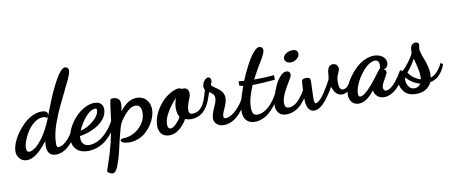

<svg xmlns="http://www.w3.org/2000/svg" viewBox="-96 -1072 4024 1700"><g transform="rotate(-10 1915.5 -222.0)"><path d="M312 -310.1C315.4 -311.5 318.8 -314.5 321.8 -318.8C304.2 -270.5 282.2 -223.6 255.4 -178.2C228.5 -132.8 199.2 -96.2 167 -68.8C141.6 -49.8 121.6 -40 106.9 -40C88.9 -40 80.1 -52.2 80.1 -77.1C80.1 -96.7 85.4 -120.1 96.2 -147.9C106.9 -175.3 120.6 -201.7 137.7 -227.5C154.8 -252.9 175.3 -274.9 200.2 -293C225.1 -311 249.5 -319.8 273.9 -319.8C290.5 -319.8 300.8 -316.9 305.2 -311L307.1 -307.1ZM515.1 -180.2C502.9 -153.3 482.9 -123 456.5 -91.3C430.2 -59.6 395 -36.1 365.2 -36.1C355 -36.1 350.1 -44.4 350.1 -61V-71.8C350.1 -136.7 369.6 -216.8 409.2 -311C429.2 -360.4 465.8 -437.5 518.1 -543C535.2 -578.1 546.9 -602.1 553.2 -615.2C568.4 -651.4 576.2 -675.8 576.2 -688C576.2 -704.1 564 -721.2 543.9 -721.2C532.7 -721.2 519.5 -713.4 504.9 -697.8C490.2 -682.1 475.6 -661.1 460.4 -634.3C445.3 -607.4 431.2 -580.1 418 -552.2C404.3 -524.4 390.6 -493.7 377.4 -460.9C363.8 -427.7 353.5 -401.9 346.2 -382.8C338.9 -363.8 331.5 -345.7 325.2 -328.1C325.7 -330.1 326.2 -332.5 326.2 -335.9C326.2 -359.9 308.1 -372.1 272 -372.1C215.3 -372.1 153.3 -340.3 106.4 -293.9C83 -271 62 -245.6 43 -218.3C5.4 -163.6 -16.1 -105.5 -16.1 -63C-16.1 -39.6 -8.3 -18.1 7.8 1C23.4 20 45.4 29.8 74.2 29.8C128.4 29.8 189.9 -16.6 259.8 -108.9C257.3 -88.9 255.9 -73.7 255.9 -64C255.9 -23.4 270 25.9 334 25.9C382.8 25.9 432.6 -2.4 468.3 -43C503.4 -83.5 528.3 -123.5 543.9 -162.1L544.9 -164.1L518.1 -185.1Z M584.5 -145C597.7 -176.3 619.1 -213.9 647.9 -251C676.8 -287.6 713.9 -314.9 746.6 -314.9C756.3 -314.9 758.3 -311.5 758.3 -299.8C758.3 -269.5 739.3 -238.3 701.2 -205.6C662.6 -172.9 624 -152.3 584.5 -145ZM861.3 -175.8C842.3 -139.2 813 -100.6 774.9 -65.9C736.8 -30.8 687 -6.8 640.6 -6.8C592.3 -6.8 569.3 -36.6 569.3 -80.1C569.3 -88.9 569.8 -95.2 570.3 -99.1C628.4 -106.4 689 -128.9 738.8 -162.1C788.6 -194.8 822.8 -243.7 822.8 -294.9C822.8 -342.3 793.5 -366.2 744.6 -366.2C714.8 -366.2 684.1 -356.9 651.9 -338.9C619.6 -320.8 591.3 -297.9 566.9 -270C542 -242.2 522 -211.4 505.9 -177.2C489.3 -142.6 481.4 -110.4 481.4 -80.1C481.4 -43.9 493.7 -14.2 518.1 9.3C542 32.2 575.7 43.9 618.7 43.9C682.6 43.9 744.6 18.1 790 -22.5C835.4 -62.5 869.6 -108.9 891.6 -158.2L892.6 -160.2L864.7 -181.2Z M930.2 -9.8C922.9 -8.8 918.9 -4.9 918.9 2C918.9 12.7 927.7 20.5 944.8 25.4C961.9 29.8 978 32.2 993.2 32.2C1049.3 32.2 1104.5 8.8 1143.6 -26.9C1203.1 -80.6 1240.2 -157.2 1240.2 -222.2C1240.2 -279.3 1205.1 -345.2 1123 -345.2C1067.9 -345.2 1017.1 -313.5 970.2 -250C976.1 -278.8 979 -302.2 979 -320.8C979 -354 955.6 -377.9 916 -377.9C902.8 -377.9 895.5 -375.5 893.1 -371.1C890.1 -366.7 885.3 -340.3 878.9 -292C872.1 -243.7 867.7 -210 866.2 -191.9C845.2 -54.2 814.5 72.8 772.9 189C759.8 228.5 752.9 248.5 752.9 249C752.9 255.4 758.8 261.7 770 268.1C781.7 273.9 791 276.9 798.3 276.9C812 276.9 823.2 269 832.5 253.9C841.8 238.8 844.7 231 851.1 214.8C857.4 198.7 863.3 180.7 869.6 160.6C875.5 140.6 880.4 123.5 883.8 109.9C887.2 96.2 891.6 77.1 897.5 52.2C902.8 27.3 906.7 9.8 909.2 0C911.6 -10.3 916 -25.9 921.4 -45.9C926.8 -65.9 930.7 -81.5 933.1 -91.8C934.1 -94.2 935.5 -100.1 938 -109.4C940.4 -118.7 942.4 -125.5 944.3 -129.9C951.7 -149.9 966.3 -174.3 989.3 -203.1C1012.2 -231.9 1033.2 -252.4 1053.2 -265.1C1070.8 -274.4 1086.9 -278.8 1101.1 -278.8C1119.1 -278.8 1132.3 -272 1140.6 -258.3C1148.4 -244.6 1152.3 -228.5 1152.3 -210C1152.3 -174.3 1142.1 -141.1 1121.1 -110.4C1100.1 -79.6 1073.7 -55.2 1041 -38.1C1008.3 -21 974.1 -12.2 939 -12.2C938 -12.2 935.1 -11.2 930.2 -9.8Z M1351.1 -41C1348.6 -48.8 1347.2 -58.1 1347.2 -68.8C1347.2 -99.6 1358.9 -135.3 1382.8 -174.8C1406.2 -214.4 1434.1 -251 1465.8 -284.2C1454.1 -250.5 1448.2 -221.7 1448.2 -196.8C1448.2 -160.2 1455.1 -132.3 1468.3 -113.8C1460 -96.2 1445.3 -77.1 1425.3 -56.6C1405.3 -36.1 1387.7 -25.9 1373 -25.9C1362.8 -25.9 1355.5 -30.8 1351.1 -41ZM2034.2 -172.9C2023.9 -148.9 1998.5 -115.2 1968.8 -85C1939 -54.7 1899.9 -30.8 1870.1 -30.8C1854.5 -30.8 1850.1 -36.6 1850.1 -50.8C1850.1 -62.5 1854 -77.1 1861.8 -94.2C1867.2 -107.4 1881.3 -135.7 1886.2 -150.9C1894 -171.4 1897.9 -190.9 1897.9 -210C1897.9 -244.6 1879.4 -274.9 1841.8 -300.8C1836.4 -304.7 1829.6 -309.6 1821.3 -314.9C1813 -320.3 1807.6 -323.7 1806.2 -325.2C1795.9 -333.5 1791 -339.4 1791 -342.8C1791 -347.2 1792.5 -352.5 1795.9 -358.9C1800.3 -366.2 1802.2 -372.6 1802.2 -378.9C1802.2 -387.7 1800.8 -394.5 1797.9 -399.9C1793.9 -408.7 1786.1 -413.1 1774.9 -413.1C1770.5 -413.1 1766.1 -411.6 1762.2 -409.2C1760.7 -408.7 1758.3 -406.2 1756.8 -405.8C1754.9 -403.8 1753.4 -402.8 1752.9 -402.8C1732.4 -386.7 1722.2 -364.7 1722.2 -335.9C1722.2 -326.7 1725.1 -317.9 1731 -310.1C1717.8 -265.1 1708 -234.4 1701.2 -217.8C1676.3 -156.7 1642.6 -121.1 1584 -121.1C1564.9 -121.1 1554.2 -135.7 1554.2 -153.8C1554.2 -166 1555.7 -178.2 1558.6 -191.4C1561.5 -204.6 1564.5 -215.3 1567.9 -224.6C1571.3 -233.4 1575.7 -245.6 1582 -261.2C1588.4 -274.9 1591.8 -287.6 1591.8 -299.8C1591.8 -336.4 1575.2 -355 1542 -355C1539.1 -355 1535.2 -354.5 1529.8 -353C1523.9 -359.4 1514.2 -362.8 1501 -362.8C1489.3 -362.8 1472.2 -358.4 1450.2 -349.1C1394.5 -322.3 1348.6 -282.2 1313 -228C1276.9 -173.8 1258.8 -120.1 1258.8 -65.9C1258.8 -39.1 1266.6 -15.6 1282.2 3.4C1297.9 22.5 1321.8 32.2 1354 32.2C1386.7 32.2 1417.5 20 1445.8 -4.4C1474.1 -28.3 1496.6 -55.7 1513.2 -85.9C1532.7 -78.6 1550.8 -75.2 1566.9 -75.2C1647.5 -75.2 1706.1 -124 1742.2 -221.2C1744.6 -228.5 1748.5 -239.3 1753.4 -253.4C1758.3 -267.6 1761.7 -277.8 1764.2 -284.2C1793.9 -268.1 1809.1 -248 1809.1 -223.1C1809.1 -210.9 1806.2 -197.3 1800.8 -181.2C1796.4 -169.9 1790.5 -155.8 1783.2 -139.2C1765.6 -100.6 1756.8 -70.3 1756.8 -47.9C1756.8 -25.9 1765.1 -8.3 1781.7 5.9C1797.9 20 1819.3 26.9 1845.2 26.9C1894 26.9 1945.3 -1 1982.4 -40.5C2019 -79.6 2045.9 -119.6 2063 -157.2L2064 -160.2L2037.1 -179.2Z M2040 -293C2047.4 -290.5 2053.7 -288.6 2058.1 -288.1C2060.5 -287.6 2068.4 -285.6 2070.8 -285.2C2035.2 -189.5 2017.1 -115.2 2017.1 -62C2017.1 -9.3 2042 45.9 2120.1 45.9C2166.5 45.9 2213.4 24.4 2248 -5.4C2265.1 -20 2281.7 -37.1 2297.9 -56.6C2329.1 -95.7 2348.1 -130.9 2363.8 -166L2364.7 -168L2343.8 -183.1L2340.8 -178.2C2327.6 -151.4 2311.5 -124.5 2286.6 -93.8C2251 -50.3 2203.6 -13.2 2151.9 -13.2C2130.9 -13.2 2117.2 -21 2111.3 -36.1C2105.5 -51.3 2104 -63 2104 -83C2104 -143.6 2122.6 -202.1 2153.8 -278.8C2201.7 -278.8 2267.6 -282.7 2352.1 -290H2356V-332L2350.1 -331.1C2307.1 -326.7 2252 -324.2 2184.1 -324.2H2175.8C2186.5 -345.7 2204.6 -378.4 2230 -422.9C2257.3 -467.8 2271.5 -491.7 2272.9 -494.1C2292 -528.3 2301.8 -552.7 2301.8 -566.9C2301.8 -583 2290 -600.1 2269 -600.1C2256.8 -600.1 2242.7 -592.3 2227.5 -577.1C2211.9 -561.5 2197.3 -543 2183.6 -521C2169.4 -499 2155.8 -475.1 2142.1 -448.2C2114.3 -395 2098.1 -356 2086.9 -328.1C2067.4 -329.6 2052.7 -330.6 2043 -332L2037.1 -333V-293.9Z M2468.8 -460C2468.8 -434.1 2492.2 -417 2523.9 -417C2543 -417 2561 -423.8 2577.1 -437C2593.3 -450.2 2601.6 -464.8 2601.6 -481C2601.6 -507.8 2585.4 -521 2553.7 -521C2533.2 -521 2514.2 -515.1 2496.1 -503.4C2478 -491.7 2468.8 -477.1 2468.8 -460ZM2595.7 -175.8C2581.5 -146.5 2563 -117.2 2535.6 -84C2508.3 -50.3 2472.2 -26.9 2439 -26.9C2407.2 -26.9 2399.9 -43.5 2399.9 -75.2C2399.9 -108.4 2416.5 -153.8 2449.7 -210.9C2471.7 -248 2483.4 -267.6 2484.9 -270C2496.1 -289.1 2502 -302.7 2502 -312C2502 -331.1 2490.2 -345.2 2466.8 -345.2C2448.7 -345.2 2429.7 -334.5 2410.6 -312.5C2391.1 -290.5 2374.5 -264.2 2360.8 -233.4C2347.2 -202.6 2335.9 -171.4 2327.1 -139.6C2318.4 -107.9 2314 -82 2314 -62C2314 -36.6 2321.8 -15.1 2337.4 2.9C2352.5 21 2376 29.8 2406.7 29.8C2459.5 29.8 2510.7 2.4 2546.4 -37.1C2582 -76.2 2606.9 -117.2 2622.6 -158.2L2626 -160.2L2598.6 -182.1Z M3010.7 -171.9C2987.8 -124.5 2963.4 -101.1 2937.5 -101.1C2913.1 -101.1 2900.9 -123 2900.9 -167C2900.9 -187 2902.3 -202.6 2905.3 -213.9C2907.7 -225.1 2913.6 -239.7 2921.9 -257.8C2928.2 -271 2931.6 -281.2 2931.6 -289.1C2931.6 -314.5 2914.6 -336.9 2884.8 -336.9C2858.9 -336.9 2842.3 -319.8 2834.5 -286.1C2833 -277.3 2831.5 -265.1 2830.6 -250C2829.6 -234.4 2828.6 -224.6 2827.6 -221.2C2826.2 -211.9 2814.5 -188 2791.5 -150.4C2768.6 -112.3 2752.4 -87.4 2742.7 -75.2C2714.4 -39.6 2692.4 -22 2676.8 -22C2673.8 -22 2671.4 -23.9 2669.9 -27.8C2667.5 -31.2 2665.5 -36.6 2664.6 -43.9C2664.1 -48.3 2663.6 -59.6 2663.6 -77.1C2663.6 -91.3 2664.6 -113.3 2666 -142.1C2667.5 -170.9 2668.5 -191.9 2668.5 -206.1V-224.1C2668.5 -249.5 2658.2 -257.8 2630.9 -257.8C2611.8 -257.8 2599.6 -253.4 2594.7 -245.1C2590.8 -237.8 2587.9 -214.8 2586.4 -177.2C2584.5 -139.2 2583.5 -107.9 2583.5 -84C2583.5 -2 2607.4 39.1 2654.8 39.1C2689.5 39.1 2728.5 10.7 2762.2 -32.2C2795.4 -74.7 2815.4 -106.4 2835.4 -143.1C2853.5 -86.9 2881.8 -59.1 2920.9 -59.1C2949.7 -59.1 2976.1 -73.7 2994.1 -96.7C3011.7 -119.6 3022.5 -138.2 3031.7 -161.1L3032.7 -163.1L3013.7 -176.8Z M3062.5 -21C3060.1 -25.4 3058.6 -31.7 3058.6 -40C3058.6 -69.8 3068.8 -105.5 3089.8 -147C3110.4 -188.5 3136.7 -224.6 3168.5 -256.3C3200.2 -287.6 3230 -303.2 3257.8 -303.2C3282.2 -303.2 3294.4 -287.6 3294.4 -255.9C3294.4 -249.5 3293 -239.3 3290.5 -224.1C3288.1 -224.1 3285.2 -223.6 3282.7 -222.2L3279.8 -219.2L3278.8 -216.8C3275.9 -213.4 3269 -204.1 3257.8 -189C3235.4 -158.7 3210 -125.5 3186.5 -98.1C3137.7 -41 3101.1 -12.2 3076.7 -12.2C3069.3 -12.2 3064.9 -15.1 3062.5 -21ZM3460.4 -176.8C3446.8 -151.9 3427.7 -122.6 3399.9 -86.9C3372.1 -51.3 3337.9 -24.9 3310.5 -24.9C3293.5 -24.9 3285.6 -39.1 3285.6 -57.1C3285.6 -71.8 3294.9 -94.7 3313.5 -126C3325.7 -147.9 3332 -159.2 3332.5 -160.2C3338.9 -171.4 3341.8 -180.2 3341.8 -187C3341.8 -197.8 3335 -206.5 3320.8 -213.9C3347.7 -218.3 3362.8 -239.7 3362.8 -265.1C3362.8 -290 3352.5 -310.1 3332 -325.2C3311 -340.3 3285.6 -348.1 3255.9 -348.1C3199.2 -348.1 3137.7 -317.4 3090.8 -272.5C3067.4 -250 3046.4 -225.6 3027.8 -198.7C2990.2 -145.5 2968.8 -87.9 2968.8 -44.9C2968.8 -20.5 2976.1 1 2990.2 19.5C3004.9 37.6 3026.9 46.9 3055.7 46.9C3079.6 46.9 3104.5 37.1 3130.4 18.1C3156.2 -1.5 3177.7 -23.4 3194.8 -47.9C3196.8 -26.9 3206.1 -8.8 3222.2 6.8C3238.3 22 3258.8 29.8 3282.7 29.8C3321.3 29.8 3361.3 10.3 3391.1 -16.6C3405.8 -29.8 3419.9 -45.4 3433.6 -62.5C3460.4 -97.2 3476.6 -127 3489.7 -155.8L3490.7 -158.2L3464.8 -183.1Z M3499 -108.9C3525.9 -73.7 3570.8 -45.4 3618.2 -33.2C3604.5 -11.7 3585.9 -1 3562.5 -1C3540 -1 3522.9 -9.8 3510.7 -27.8C3498.5 -45.9 3492.2 -65.4 3492.2 -86.9C3492.2 -93.8 3492.7 -98.6 3494.1 -102.1C3494.6 -104 3496.6 -106.4 3499 -108.9ZM3522.5 -149.9C3532.7 -160.2 3543 -172.4 3553.2 -186.5C3563.5 -200.7 3571.3 -211.9 3576.7 -221.2C3582 -230.5 3589.8 -243.7 3600.1 -261.2C3601.1 -256.3 3604 -244.6 3608.9 -226.6C3613.8 -208.5 3617.2 -194.3 3619.1 -184.1C3627.4 -150.9 3631.3 -121.6 3631.3 -96.2C3631.3 -84.5 3630.9 -75.7 3629.4 -69.8C3584.5 -83 3544.4 -112.8 3522.5 -149.9ZM3824.2 -176.8C3794.4 -118.2 3758.8 -82 3718.3 -68.8C3720.2 -81.1 3721.2 -92.8 3721.2 -104C3721.2 -122.1 3718.8 -142.6 3713.4 -165C3708 -187 3703.6 -204.1 3699.2 -216.3C3694.8 -228.5 3687.5 -247.6 3677.2 -273.9C3668 -299.3 3663.1 -321.3 3663.1 -339.8C3663.1 -346.2 3668.5 -369.6 3668.5 -376C3668.5 -389.2 3655.3 -398.9 3639.2 -398.9C3626.5 -398.9 3614.3 -393.1 3603 -381.8C3596.2 -372.1 3592.3 -360.8 3591.3 -348.1C3590.8 -340.3 3589.8 -320.8 3589.4 -313C3588.9 -308.6 3583 -296.9 3571.8 -278.8C3560.1 -260.7 3551.3 -247.6 3545.4 -240.2C3526.4 -213.9 3509.3 -193.8 3494.1 -180.2C3490.7 -176.8 3484.9 -173.3 3477.1 -169.9C3471.7 -168.5 3468.8 -167 3467.3 -166C3458 -163.6 3450.2 -157.7 3443.4 -148.4C3430.7 -129.4 3427.2 -108.9 3427.2 -88.9C3427.2 -49.3 3439 -16.1 3462.9 10.7C3486.3 37.6 3521.5 50.8 3568.4 50.8C3634.8 50.8 3685.1 21.5 3707 -29.8C3742.7 -36.6 3771.5 -52.7 3794.4 -78.1C3817.4 -103 3834.5 -132.3 3846.2 -166L3847.2 -168L3827.1 -182.1Z"/></g></svg>

Font: Dancing Script
Style: Regular
Weight: 800
Designer: Pablo Impallari
Foundry: Pablo Impallari
Version: Version 2.001